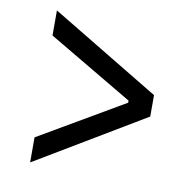

<svg xmlns="http://www.w3.org/2000/svg" viewBox="-69 -644 738 724"><g transform="rotate(10 300.0 -282.0)"><path d="M92 -87 417 -277V-285L92 -477V-573L508 -322V-240L92 9Z"/></g></svg>

Font: IBM Plex Sans Text
Style: Regular
Weight: 450
Designer: Mike Abbink, Paul van der Laan, Pieter van Rosmalen
Foundry: Bold Monday
Version: Version 3.005